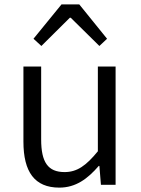

<svg xmlns="http://www.w3.org/2000/svg" viewBox="-20 -844 642 877"><path d="M251 13C326 13 380 -27 431 -86H434L441 0H508V-540H427V-153C373 -87 332 -58 275 -58C199 -58 168 -103 168 -207V-540H87V-197C87 -59 138 13 251 13ZM133 -667 169 -634 299 -763H303L434 -634L469 -667L342 -824H261Z"/></svg>

Font: Genne Gothic Normal
Style: Regular
Weight: 350
Designer: Ryoko NISHIZUKA (kana & ideographs); Paul D. Hunt (Latin, Greek & Cyrillic); Wenlong ZHANG (bopomofo); Sandoll Communica
Foundry: Adobe Systems Incorporated
Version: Version 1.004;PS 1.004;hotconv 16.6.51;makeotf.lib2.5.65220